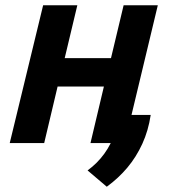

<svg xmlns="http://www.w3.org/2000/svg" viewBox="-20 -544 647 730"><path d="M386 166 313 104Q332 90 347.5 74.5Q363 59 376.5 40.5Q390 22 401 0H324L375 -215H199L148 0H17L144 -524H274L226 -323H402L450 -524H580L480 -107H553Q544 -47 521 3Q498 53 464.5 93Q431 133 386 166Z"/></svg>

Font: Ubuntu Sans
Style: Bold Italic
Weight: 700
Italic angle: -13.5°
Designer: Dalton Maag Ltd
Foundry: Dalton Maag Ltd
Version: Version 1.006